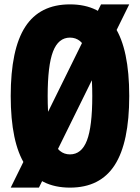

<svg xmlns="http://www.w3.org/2000/svg" viewBox="-20 -839 640 878"><path d="M442 -819H571L158 19H29ZM300 19Q162 19 95.5 -84Q29 -187 29 -400Q29 -614 95.5 -716.5Q162 -819 300 -819Q438 -819 504.5 -716.5Q571 -614 571 -400Q571 -187 504.5 -84Q438 19 300 19ZM300 -133Q353 -133 377.5 -196.5Q402 -260 402 -400Q402 -540 377.5 -603.5Q353 -667 300 -667Q247 -667 222.5 -603.5Q198 -540 198 -400Q198 -260 222.5 -196.5Q247 -133 300 -133Z"/></svg>

Font: Martian Mono Condensed
Style: Bold
Weight: 700
Width: 3
Designer: Roman Shamin
Foundry: Evil Martians
Version: Version 1.000